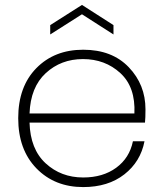

<svg xmlns="http://www.w3.org/2000/svg" viewBox="-20 -752 665 780"><path d="M317 -512Q228 -512 166 -455Q104 -398 100 -291H526Q531 -398 469 -455Q407 -512 317 -512ZM567 -178Q551 -95 485 -43.5Q419 8 318 8Q202 8 128 -68Q54 -144 54 -272Q54 -400 127.5 -475Q201 -550 318 -550Q435 -550 503 -479Q571 -408 571 -308Q571 -272 569 -254H100Q103 -146 165.5 -88.5Q228 -31 318 -31Q398 -31 452 -70.5Q506 -110 520 -178ZM441 -650V-612L313 -694L184 -612V-650L313 -732Z"/></svg>

Font: Poppins ExtraLight
Style: Regular
Weight: 275
Designer: Ninad Kale (Devanagari), Jonny Pinhorn (Latin)
Foundry: Indian Type Foundry
Version: Version 3.200;PS 1.000;hotconv 16.6.54;makeotf.lib2.5.65590